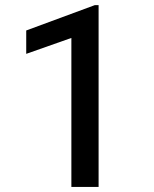

<svg xmlns="http://www.w3.org/2000/svg" viewBox="-20 -734 605 754"><path d="M367.2 0H260.3V-585L83 -522.5V-614.3L352.5 -713.9H367.2Z"/></svg>

Font: Heebo Medium
Style: Regular
Weight: 500
Designer: Oded Ezer
Foundry: Ezer Type House
Version: Version 3.100